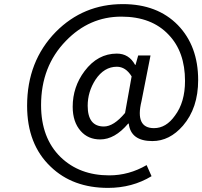

<svg xmlns="http://www.w3.org/2000/svg" viewBox="-20 -742 986 935"><path d="M227 70Q112 -39 112 -227Q112 -444 252 -587Q386 -722 578 -722Q746 -722 846 -620Q945 -518 945 -352Q945 -216 871 -130Q806 -55 722 -55Q617 -55 607 -140H604Q539 -63 468 -63Q409 -63 373 -104Q334 -148 334 -222Q334 -319 392 -396Q456 -481 549 -481Q608 -481 638 -426H640L653 -472H713L669 -249Q637 -118 730 -118Q789 -118 832 -179Q881 -244 881 -348Q881 -489 802 -572Q719 -661 571 -661Q415 -661 301 -543Q180 -419 180 -230Q180 -70 275 23Q367 112 512 112Q608 112 694 62L718 116Q624 173 506 173Q334 173 227 70ZM589 -192 621 -370Q592 -417 549 -417Q487 -417 445 -354Q407 -295 407 -227Q407 -126 486 -126Q534 -126 589 -192Z"/></svg>

Font: Source Han Sans Regular
Style: Regular
Weight: 400
Designer: Ryoko NISHIZUKA  (kana & ideographs); Paul D. Hunt (Latin, Greek & Cyrillic); Wenlong ZHANG  (bopomofo); Sandoll Communi
Foundry: Adobe Systems Incorporated
Version: Version 1.00 January 18, 2024, initial release